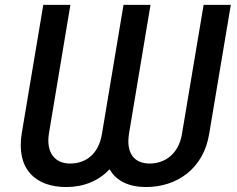

<svg xmlns="http://www.w3.org/2000/svg" viewBox="-20 -747 958 777"><path d="M67.8 -206.3C45.1 -62.9 123.6 9.9 247.9 9.9C316.8 9.9 378.6 -13.8 423.3 -62.1C451 -13.8 503.2 9.9 570.7 9.9C694.6 9.9 804 -62.9 826.7 -206.3L914.1 -727.3H804L716.6 -206.3C704.2 -125.4 648.4 -85.2 585.9 -85.2C524.1 -85.2 489.3 -125.4 502.1 -206.3L589.1 -727.3H479.8L392.8 -206.3C380 -125.4 329.2 -85.2 263.5 -85.2C205.3 -85.2 165.5 -125.7 177.9 -206.3L264.9 -727.3H155.2Z"/></svg>

Font: Margiela Sans Medium
Style: Italic
Weight: 500
Italic angle: -9.39999°
Designer: Stefan Endress, Andreas Faust
Version: Version 1.100;FEAKit 1.0